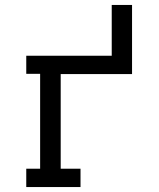

<svg xmlns="http://www.w3.org/2000/svg" viewBox="-20 -755 640 775"><path d="M86 0V-74H142V-457H86V-530H431V-735H513V-456H225V-74H305V0Z"/></svg>

Font: Iosevka Curly Slab Extended
Style: Regular
Weight: 400
Width: 7
Monospace: yes
Designer: Belleve Invis
Foundry: Belleve Invis
Version: Version 11.1.0; ttfautohint (v1.8.3)